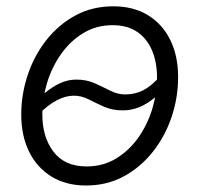

<svg xmlns="http://www.w3.org/2000/svg" viewBox="-20 -568 624 600"><path d="M249 11.7Q186.5 11.7 141.1 -16.1Q95.7 -43.9 71 -93.8Q46.4 -143.6 46.4 -210Q46.4 -273.4 66.7 -334Q86.9 -394.5 125 -442.9Q163.1 -491.2 215.8 -519.8Q268.6 -548.3 334 -548.3Q396.5 -548.3 441.9 -520.8Q487.3 -493.2 512 -443.4Q536.6 -393.6 536.6 -327.1Q536.6 -262.7 516.1 -202.1Q495.6 -141.6 457.5 -93.5Q419.4 -45.4 366.7 -16.8Q314 11.7 249 11.7ZM250.5 -47.9Q302.2 -47.9 343 -72.8Q383.8 -97.7 412.4 -138.2Q440.9 -178.7 455.8 -227.8Q470.7 -276.9 470.7 -325.7Q470.7 -373 455.3 -409.9Q439.9 -446.8 409.2 -468Q378.4 -489.3 332 -489.3Q281.2 -489.3 240.7 -464.8Q200.2 -440.4 171.4 -399.9Q142.6 -359.4 127.4 -310.1Q112.3 -260.7 112.3 -210.4Q112.3 -139.6 147.2 -93.8Q182.1 -47.9 250.5 -47.9ZM100.1 -210 74.7 -234.4Q97.2 -258.3 120.4 -277.6Q143.6 -296.9 168 -308.1Q192.4 -319.3 218.3 -319.3Q251 -319.3 276.6 -307.6Q302.2 -295.9 325 -284.4Q347.7 -272.9 371.1 -272.9Q402.3 -272.9 428 -286.1Q453.6 -299.3 481 -330.6L508.3 -308.6Q485.8 -281.7 463.1 -262.7Q440.4 -243.7 416 -233.4Q391.6 -223.1 363.8 -223.1Q330.6 -223.1 304.9 -234.6Q279.3 -246.1 256.8 -257.6Q234.4 -269 210.9 -269Q185.1 -269 157.5 -254.6Q129.9 -240.2 100.1 -210Z"/></svg>

Font: Inter 17pt Light
Style: Italic
Weight: 300
Italic angle: -9.3988°
Version: Version 4.001;git-66647c0bb